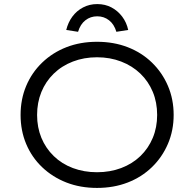

<svg xmlns="http://www.w3.org/2000/svg" viewBox="-20 -912 953 942"><path d="M456 10Q374 10 306 -16.5Q238 -43 187 -91.5Q136 -140 108.5 -205.5Q81 -271 81 -348Q81 -425 108.5 -490.5Q136 -556 187 -605Q238 -654 306 -680.5Q374 -707 456 -707Q538 -707 606.5 -680.5Q675 -654 725.5 -605Q776 -556 804 -490.5Q832 -425 832 -348Q832 -272 804 -206.5Q776 -141 725.5 -92Q675 -43 606.5 -16.5Q538 10 456 10ZM456 -67Q520 -67 574.5 -87.5Q629 -108 668.5 -146Q708 -184 729.5 -235.5Q751 -287 751 -348Q751 -410 729.5 -461.5Q708 -513 668.5 -551Q629 -589 574.5 -610Q520 -631 456 -631Q392 -631 337.5 -610Q283 -589 243.5 -550.5Q204 -512 183 -460.5Q162 -409 162 -348Q162 -287 183 -236Q204 -185 243.5 -146.5Q283 -108 337.5 -87.5Q392 -67 456 -67ZM363 -756 305 -765Q314 -802 335 -830.5Q356 -859 387.5 -875.5Q419 -892 457 -892Q496 -892 527 -875.5Q558 -859 579.5 -830.5Q601 -802 609 -765L551 -756Q540 -793 515 -812.5Q490 -832 457 -832Q424 -832 399 -812.5Q374 -793 363 -756Z"/></svg>

Font: Lexend Exa Light
Style: Regular
Weight: 300
Designer: Bonnie Shaver-Troup, Thomas Jockin
Foundry: Lexend
Version: Version 1.007